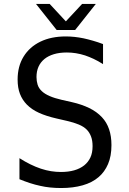

<svg xmlns="http://www.w3.org/2000/svg" viewBox="-20 -924 642 958"><path d="M159.7 -904.3H228L308.6 -817.4L389.6 -904.3H458L355 -774.4H262.7ZM285.2 14.2Q227.1 14.2 181.2 3.4Q155.3 -2 128.7 -10.7Q102.1 -19.5 77.1 -29.8V-134.8Q132.3 -99.6 183.6 -82.5Q210 -73.7 234.9 -69.8Q259.8 -65.9 284.2 -65.9Q358.4 -65.9 400.4 -99.1Q419.9 -114.7 430.9 -137.9Q441.9 -161.1 441.9 -194.8Q441.9 -222.7 434.3 -242.7Q426.8 -262.7 413.6 -276.4Q398.4 -292 373.3 -302.5Q348.1 -313 314 -320.8L261.2 -333Q211.9 -344.2 175 -360.8Q138.2 -377.4 113.8 -402.3Q91.3 -425.3 79.6 -455.6Q67.9 -485.8 67.9 -526.9Q67.9 -593.3 97.7 -641.6Q127.4 -689.9 181.4 -716.1Q235.4 -742.2 308.1 -742.2Q350.6 -742.2 396.5 -732.9Q418.9 -728 443.6 -720.9Q468.3 -713.9 494.1 -704.1V-604Q469.7 -619.6 447.3 -630.1Q424.8 -640.6 404.3 -647.5Q358.9 -662.1 313.5 -662.1Q276.9 -662.1 248.8 -653.6Q220.7 -645 202.1 -629.9Q162.1 -597.2 162.1 -539.6Q162.1 -519.5 167.7 -501.5Q173.3 -483.4 189 -468.8Q217.3 -441.9 288.1 -425.8L339.8 -414.1Q387.2 -403.3 425 -385Q462.9 -366.7 488.8 -338.9Q536.1 -288.6 536.1 -200.2Q536.1 -144.5 519 -105.2Q502 -65.9 472.2 -40.5Q439.9 -12.7 392.3 0.7Q344.7 14.2 285.2 14.2Z"/></svg>

Font: Vazir Code Hack
Style: Code-Hack
Weight: 400
Foundry: DejaVu fonts team - Redesigned by Saber Rastikerdar
Version: Version 1.1.2